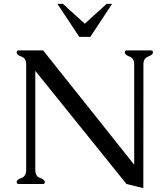

<svg xmlns="http://www.w3.org/2000/svg" viewBox="-20 -944 843 985"><path d="M274.4 -924.3H302.7L415 -822.3L527.3 -924.3H555.2L443.4 -754.9H386.7ZM668.5 -99.1V-613.8Q668.5 -645 644.3 -653.8Q620.1 -662.6 620.1 -675.3Q620.1 -685.5 629.9 -685.5H754.4Q764.6 -685.5 764.6 -675.3Q764.6 -662.6 740.2 -653.8Q715.8 -645 715.8 -613.8L715.3 21L628.9 0L161.1 -580.6V-71.3Q161.1 -39.6 185.5 -31Q210 -22.5 210 -10.3Q210 0 199.7 0H75.7Q65.4 0 65.4 -10.3Q65.4 -22.5 89.8 -31Q114.3 -39.6 114.3 -71.3V-613.8Q114.3 -645 89.8 -653.8Q65.4 -662.6 65.4 -675.3Q65.4 -685.5 75.7 -685.5H201.2Z"/></svg>

Font: Caudex
Style: Regular
Weight: 400
Version: Version 1.04